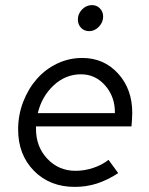

<svg xmlns="http://www.w3.org/2000/svg" viewBox="-20 -723 585 752"><path d="M51 0ZM443 -45Q400 -17 359 -4Q318 9 273 9Q175 9 113 -54Q51 -117 51 -216Q51 -273 71 -324.5Q91 -376 124.5 -414Q158 -452 204 -474Q250 -496 302 -496Q387 -496 442.5 -435Q498 -374 498 -281Q498 -268 497 -255Q496 -242 495 -228H121V-218Q121 -148 165.5 -101Q210 -54 276 -54Q311 -54 345.5 -65.5Q380 -77 405 -97ZM297 -432Q237 -432 190.5 -389Q144 -346 128 -280H430Q431 -343 392.5 -387.5Q354 -432 297 -432ZM329 -601Q310 -601 297.5 -614Q285 -627 285 -647Q285 -669 301.5 -686Q318 -703 340 -703Q359 -703 371.5 -690Q384 -677 384 -658Q384 -636 367.5 -618.5Q351 -601 329 -601Z"/></svg>

Font: Red Hat Text
Style: Italic
Weight: 400
Italic angle: -12°
Designer: Pentagram / MCKL
Foundry: Pentagram / MCKL
Version: Version 1.005; Red Hat Text Italic